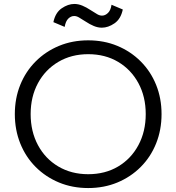

<svg xmlns="http://www.w3.org/2000/svg" viewBox="-20 -935 892 971"><path d="M426 16Q346 16 278.5 -12Q211 -40 160.5 -90.5Q110 -141 82.5 -209.5Q55 -278 55 -358Q55 -438 82.5 -506Q110 -574 160.5 -624.5Q211 -675 278.5 -703Q346 -731 426 -731Q506 -731 573.5 -703Q641 -675 691.5 -624.5Q742 -574 769.5 -506Q797 -438 797 -358Q797 -278 769.5 -209.5Q742 -141 691.5 -90.5Q641 -40 573.5 -12Q506 16 426 16ZM426 -54Q512 -54 577.5 -93Q643 -132 680 -201Q717 -270 717 -358Q717 -446 680 -514.5Q643 -583 577.5 -622Q512 -661 426 -661Q341 -661 275 -622Q209 -583 172 -514.5Q135 -446 135 -358Q135 -270 172 -201Q209 -132 275 -93Q341 -54 426 -54ZM544 -911 601 -887Q591 -839 559 -817Q527 -795 495 -795Q475 -795 454.5 -803.5Q434 -812 413 -826Q391 -840 379 -847Q367 -854 355 -854Q339 -854 325.5 -841Q312 -828 307 -799L250 -823Q260 -871 292 -893Q324 -915 356 -915Q376 -915 396.5 -906.5Q417 -898 438 -884Q460 -870 472 -863Q484 -856 496 -856Q512 -856 526 -869.5Q540 -883 544 -911Z"/></svg>

Font: Wix Madefor Display
Style: Regular
Weight: 400
Designer: Dalton Maag Ltd
Foundry: Dalton Maag Ltd
Version: Version 3.100